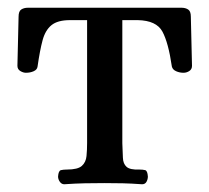

<svg xmlns="http://www.w3.org/2000/svg" viewBox="-20 -473 541 496"><path d="M146 3Q139 3 134.5 -3.5Q130 -10 130 -17Q131 -32 137.5 -33.5Q144 -35 153 -35Q181 -35 191.5 -44.5Q202 -54 203.5 -70Q205 -86 205 -103V-421H161Q129 -421 113 -408Q97 -395 90 -369Q83 -343 77 -301Q76 -293 67 -289Q58 -285 47 -285Q40 -285 32.5 -289.5Q25 -294 25 -303L28 -430Q28 -444 35 -448.5Q42 -453 52 -453H449Q459 -453 466 -448.5Q473 -444 473 -430L476 -303Q476 -294 469 -289.5Q462 -285 454 -285Q444 -285 435 -289Q426 -293 424 -301Q415 -363 399.5 -391.5Q384 -420 336 -421H296V-103Q297 -81 297.5 -65.5Q298 -50 307 -42Q316 -34 340 -35Q349 -35 355 -33.5Q361 -32 362 -17Q362 -10 358.5 -3.5Q355 3 347 3Q319 1 297.5 0.5Q276 0 250 0Q223 0 199 0.5Q175 1 146 3Z"/></svg>

Font: Alice
Style: Regular
Weight: 400
Designer: Ksenia Yerulevich
Foundry: Cyreal (http://www.cyreal.org/)
Version: Version 2.003; ttfautohint (v1.8.3)